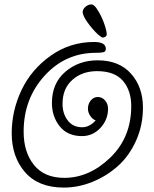

<svg xmlns="http://www.w3.org/2000/svg" viewBox="-20 -837 698 869"><path d="M378 -345Q378 -367 391 -382.5Q404 -398 423 -398Q442 -398 455.5 -382.5Q469 -367 469 -345Q469 -295 434.5 -258Q400 -221 351 -221Q286 -221 250.5 -265Q215 -309 215 -371Q215 -460 275.5 -512Q336 -564 422 -564Q519 -564 573 -503.5Q627 -443 627 -350Q627 -269 595.5 -199.5Q564 -130 512.5 -84.5Q461 -39 397.5 -13.5Q334 12 269 12Q154 12 93.5 -57.5Q33 -127 33 -234Q33 -336 77.5 -429.5Q122 -523 209.5 -585Q297 -647 406 -647Q459 -647 459 -616Q459 -604 449 -601Q439 -598 414 -598Q276 -598 181.5 -494Q87 -390 87 -241Q87 -148 134 -90Q181 -32 271 -32Q384 -32 479 -123.5Q574 -215 574 -357Q574 -427 536.5 -471Q499 -515 419 -515Q352 -515 307.5 -475.5Q263 -436 263 -367Q263 -323 286.5 -292Q310 -261 352 -261Q385 -261 413 -292Q399 -297 388.5 -312.5Q378 -328 378 -345ZM394 -817Q404 -817 416 -800.5Q428 -784 438.5 -762Q449 -740 456 -717Q463 -694 463 -682Q463 -674 456.5 -670.5Q450 -667 445 -667Q440 -667 426.5 -678.5Q413 -690 398 -707.5Q383 -725 370 -744.5Q357 -764 354 -781Q354 -795 366.5 -806Q379 -817 394 -817Z"/></svg>

Font: Bonbon
Style: Regular
Weight: 400
Designer: Ksenia Erulevich
Foundry: Cyreal (www.cyreal.org)
Version: Version 1.001